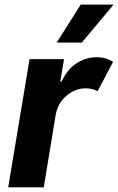

<svg xmlns="http://www.w3.org/2000/svg" viewBox="-20 -797 503 817"><path d="M14.9 0 105.8 -545.5H252.5L236.5 -450.3H242.2Q265.6 -501.1 304.9 -527.2Q344.1 -553.3 390.6 -553.3Q433.9 -553.3 460.9 -533.4L395.6 -409.1Q385.7 -414.1 373.4 -417.6Q361.2 -421.2 345.5 -421.2Q300.1 -421.2 263.1 -389.9Q226.2 -358.7 217 -308.6L166.2 0ZM221.2 -615.8 323.5 -777.3H463.1L328.1 -615.8Z"/></svg>

Font: Inter UI
Style: Bold Italic
Weight: 700
Italic angle: 9.39999°
Designer: Rasmus Andersson
Foundry: rsms
Version: 3.2;8d6f07862